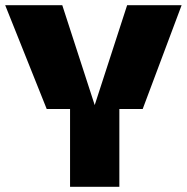

<svg xmlns="http://www.w3.org/2000/svg" viewBox="-20 -720 720 740"><path d="M530 -300H440V0H250V-300H160L0 -700H220L345 -315L470 -700H680Z"/></svg>

Font: Fivo Sans Modern Heavy
Style: Regular
Weight: 900
Designer: Alexander Slobzheninov
Foundry: Alexander Slobzheninov
Version: 1.0